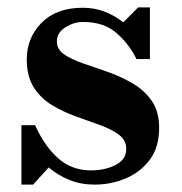

<svg xmlns="http://www.w3.org/2000/svg" viewBox="-20 -490 492 520"><path d="M69.5 10H38V-151H75Q101.5 -92.5 138.5 -60.5Q175.5 -28.5 226 -28.5Q264 -28.5 293 -43.2Q322 -58 322 -86.5Q322 -110 302.5 -124.8Q283 -139.5 252.2 -150.8Q221.5 -162 187 -174.2Q152.5 -186.5 121.8 -204.8Q91 -223 71.8 -252.8Q52.5 -282.5 52.5 -329Q52.5 -388 92.8 -428.5Q133 -469 204 -469Q237 -469 264.5 -458Q292 -447 314 -429.5L354 -470H386V-330H349.5Q331 -369 296.5 -399.8Q262 -430.5 205 -430.5Q180 -430.5 157 -416Q134 -401.5 134 -377.5Q134 -356 154 -342.5Q174 -329 205.5 -318.2Q237 -307.5 272.5 -295Q308 -282.5 339.5 -264Q371 -245.5 391 -216.8Q411 -188 411 -143.5Q411 -91.5 385.8 -57.5Q360.5 -23.5 320.5 -6.8Q280.5 10 236 10Q199.5 10 168.2 -2.5Q137 -15 112 -36.5Z"/></svg>

Font: Bodoni* 06pt
Style: Bold
Weight: 700
Version: Version 2.3